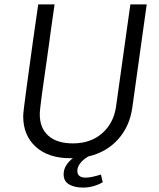

<svg xmlns="http://www.w3.org/2000/svg" viewBox="-20 -706 720 869"><path d="M644 -686 579 -220Q567 -134 514.5 -75.5Q462 -17 380 2Q357 15 343.5 32.5Q330 50 330 67Q330 98 368 98Q392 98 437 84L445 119Q402 143 356 143Q317 143 292.5 128.5Q268 114 268 83Q268 61 280 42Q292 23 310 10H306H297Q199 10 142 -41.5Q85 -93 85 -180Q85 -198 99.5 -304Q114 -410 130 -526L153 -686H227Q208 -555 200 -493Q180 -355 170 -281Q160 -207 160 -189Q160 -126 199 -91.5Q238 -57 310 -57Q390 -57 442 -102.5Q494 -148 505 -222L570 -686Z"/></svg>

Font: Chivo Light Italic
Style: Regular
Weight: 300
Italic angle: -8.05°
Designer: Hector Gatti
Foundry: Omnibus-Type
Version: Version 1.007